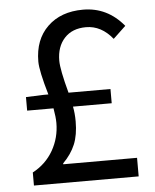

<svg xmlns="http://www.w3.org/2000/svg" viewBox="-52 -770 659 815"><g transform="rotate(-5 277.5 -363.0)"><path d="M191.4 -79.1H505.9V0H59.6V-55.7Q116.2 -85.9 147 -139.6Q177.7 -193.4 177.7 -256.8Q177.7 -281.2 170.9 -319.3H58.6V-377L133.8 -379.9H154.3Q124 -483.4 124 -522.5Q124 -616.2 180.7 -670.9Q237.3 -725.6 332 -725.6Q435.5 -725.6 504.9 -641.6L451.2 -590.8Q403.3 -650.4 337.9 -650.4Q279.3 -650.4 246.1 -614.3Q212.9 -578.1 212.9 -518.6Q212.9 -480.5 240.2 -379.9H418.9V-319.3H253.9Q259.8 -290 259.8 -255.9Q259.8 -198.2 243.2 -158.2Q226.6 -118.2 191.4 -83Z"/></g></svg>

Font: GenYoGothic TW TTF Regular
Style: Regular
Weight: 400
Version: Version 1.300